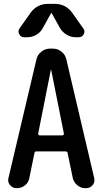

<svg xmlns="http://www.w3.org/2000/svg" viewBox="-20 -985 540 1005"><path d="M246.1 -619.1 179.7 -285.2Q179.7 -282.2 181.6 -279.3Q183.6 -276.4 186.5 -276.4H306.6Q309.6 -276.4 312.5 -279.3Q315.4 -282.2 314.5 -285.2L248 -619.1Q248 -620.1 247.1 -620.1Q246.1 -620.1 246.1 -619.1ZM67.4 0Q45.9 0 32.2 -16.6Q18.6 -33.2 24.4 -53.7L170.9 -674.8Q176.8 -699.2 196.8 -714.8Q216.8 -730.5 241.2 -730.5H256.8Q282.2 -730.5 301.8 -714.8Q321.3 -699.2 327.1 -674.8L472.7 -54.7Q478.5 -33.2 465.3 -16.6Q452.1 0 429.7 0H426.8Q402.3 0 383.8 -16.1Q365.2 -32.2 360.4 -55.7L334 -183.6Q333 -191.4 324.2 -192.4H169.9Q162.1 -192.4 160.2 -183.6L133.8 -54.7Q129.9 -30.3 111.3 -15.1Q92.8 0 67.4 0ZM266.6 -964.8Q323.2 -964.8 357.4 -918.9L416 -835.9Q426.8 -822.3 418.5 -806.2Q410.2 -790 391.6 -790H377Q350.6 -790 328.1 -803.7Q305.7 -817.4 293 -839.8L250 -917Q250 -918 249 -918Q248 -918 248 -917L205.1 -839.8Q193.4 -816.4 170.9 -803.2Q148.4 -790 121.1 -790H106.4Q88.9 -790 80.6 -806.2Q72.3 -822.3 82 -835.9L140.6 -918.9Q174.8 -964.8 231.4 -964.8Z"/></svg>

Font: Rounded Mgen+ 1mn medium
Style: Regular
Weight: 500
Designer: [Source Han Sans]
Ryoko NISHIZUKA  (kana & ideographs); Paul D. Hunt (Latin, Greek & Cyrillic); Wenlong ZHANG  (bopomofo
Version: Version 1.059.20150602